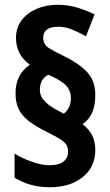

<svg xmlns="http://www.w3.org/2000/svg" viewBox="-20 -780 460 804"><path d="M45 -390Q45 -468 105 -509Q47 -551 47 -621Q47 -664 70.5 -695Q94 -726 133.5 -743Q173 -760 222 -760Q262 -760 299 -749.5Q336 -739 376 -720L340 -628Q310 -645 281 -656.5Q252 -668 225 -668Q161 -668 161 -622Q161 -594 184.5 -579Q208 -564 246 -546Q305 -518 342 -481Q379 -444 379 -383Q379 -341 367 -311Q355 -281 326 -260Q354 -238 366.5 -212Q379 -186 379 -153Q379 -80 326 -38Q273 4 190 4Q145 4 108 -6.5Q71 -17 41 -36V-137Q72 -117 114 -102.5Q156 -88 186 -88Q227 -88 246 -103.5Q265 -119 265 -144Q265 -162 258 -173.5Q251 -185 232.5 -197Q214 -209 177 -227Q129 -251 100 -273.5Q71 -296 58 -323.5Q45 -351 45 -390ZM147 -403Q147 -376 168.5 -354.5Q190 -333 230 -313L247 -304Q277 -328 277 -369Q277 -399 258 -420.5Q239 -442 183 -467Q147 -450 147 -403Z"/></svg>

Font: Noto Sans Malayalam Condensed
Style: Bold
Weight: 700
Width: 3
Designer: Jelle Bosma - Monotype Design Team
Foundry: Monotype Imaging Inc.
Version: Version 2.104; ttfautohint (v1.8.4.7-5d5b)